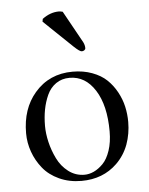

<svg xmlns="http://www.w3.org/2000/svg" viewBox="-50 -699 582 751"><g transform="rotate(-5 241.0 -324.0)"><path d="M224.1 -655.8 293.9 -529.8Q299.8 -518.1 299.8 -505.9Q299.8 -502 295.4 -498.5Q291 -495.1 285.2 -495.1Q277.3 -495.1 255.9 -515.1L142.1 -624L144 -634.8Q175.3 -658.2 209 -658.2Q214.4 -658.2 224.1 -655.8ZM40 -194.8Q40 -290.5 92.8 -352.1Q149.9 -418.9 242.2 -418.9Q284.2 -418.9 318.8 -406Q353.5 -393.1 375.7 -371.8Q397.9 -350.6 413.3 -322.3Q428.7 -293.9 435.3 -264.4Q441.9 -234.9 441.9 -204.1Q441.9 -158.2 426.8 -116.2Q411.1 -74.2 379.9 -43.9Q324.7 9.8 240.2 9.8Q191.9 9.8 152.6 -8.3Q113.3 -26.4 89.4 -56.2Q65.4 -85.9 52.7 -121.6Q40 -157.2 40 -194.8ZM228 -396Q197.3 -396 174.6 -380.1Q151.9 -364.3 139.6 -337.2Q127.4 -310.1 121.8 -280.3Q116.2 -250.5 116.2 -216.8Q116.2 -187 124 -153.6Q131.8 -120.1 147.5 -87.9Q163.1 -55.7 190.9 -34.4Q218.8 -13.2 253.9 -13.2Q272 -13.2 290.5 -21.7Q309.1 -30.3 326.7 -48.1Q344.2 -65.9 355.2 -98.6Q366.2 -131.3 366.2 -173.8Q366.2 -275.9 328.1 -335.9Q290 -396 228 -396Z"/></g></svg>

Font: Linux Libertine Display G
Style: Regular
Weight: 400
Designer: Philipp H. Poll
Foundry: Philipp H. Poll
Version: Version 5.0.9